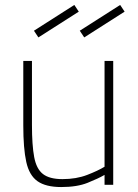

<svg xmlns="http://www.w3.org/2000/svg" viewBox="-20 -746 556 775"><path d="M227 9Q165 9 131.5 -14.5Q98 -38 86 -92.5Q74 -147 74 -240V-500H109V-242Q109 -160 118 -112Q127 -64 153.5 -43.5Q180 -23 232 -23Q288 -23 332 -40Q376 -57 402 -73V-500H437V0H402V-40Q376 -25 333.5 -8Q291 9 227 9ZM320 -595 302 -622 465 -726 483 -699ZM135 -595 117 -622 280 -726 298 -699Z"/></svg>

Font: TitilliumWeb ExtraLight
Style: Regular
Weight: 400
Designer: Mohamed Gaber, Accademia di Belle Arti di Urbino and others
Foundry: Kief Type Foundry, Accademia di Belle Arti di Urbino and others
Version: Version 3.000; ttfautohint (v1.8.2)